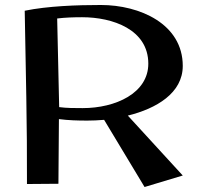

<svg xmlns="http://www.w3.org/2000/svg" viewBox="-20 -731 792 769"><path d="M712 -467C712 -635 540 -711 384 -711C289 -711 172 -707 79 -688C83 -460 89 -222 88 6L214 5L216 -254C254 -249 292 -248 330 -248C351 -248 373 -249 397 -251L559 18L712 -28L492 -268C606 -296 712 -358 712 -467ZM309 -662C431 -662 574 -613 574 -476C574 -358 443 -298 311 -298C279 -298 247 -298 217 -302L209 -657C242 -661 276 -662 309 -662Z"/></svg>

Font: Original Surfer
Style: Regular
Weight: 400
Designer: Astigmatic (AOETI)
Foundry: Astigmatic (AOETI)
Version: Version 1.001